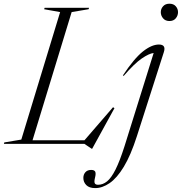

<svg xmlns="http://www.w3.org/2000/svg" viewBox="-62 -756 955 1009"><path d="M314.5 -692.5 109 -19H382L532 -192.5L539.5 -187.5L422.5 25.5H419.5L381.5 0H-41.5L-39.5 -7.5L50 -22.5L254 -692.5L170 -707.5L172.5 -715H406L403.5 -707.5ZM783 -692Q783 -709.5 795 -723Q807 -736.5 828.5 -736.5Q850 -736.5 861.8 -723Q873.5 -709.5 873.5 -692Q873.5 -674 861.8 -659.8Q850 -645.5 828.5 -645.5Q807 -645.5 795 -659.8Q783 -674 783 -692ZM657.5 -40.5Q625 60.5 588.8 120.2Q552.5 180 514.2 206.2Q476 232.5 438.5 232.5Q407 232.5 391.5 216.8Q376 201 376 179Q376 161 386.8 149Q397.5 137 417 137Q433.5 137 438.2 146Q443 155 437.5 177Q432 199 436 207Q440 215 453.5 215Q478.5 215 500.8 197Q523 179 545.2 134.8Q567.5 90.5 592.5 12L745.5 -477.5Q721.5 -475 682.8 -448.5Q644 -422 588 -357L584 -360Q643 -449 689 -485.5Q735 -522 773 -522Q812 -522 799 -482Z"/></svg>

Font: Newsreader 72pt Light
Style: Italic
Weight: 300
Italic angle: -17°
Designer: Hugues Gentile
Foundry: Production Type
Version: Version 1.003; ttfautohint (v1.8.3)